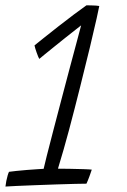

<svg xmlns="http://www.w3.org/2000/svg" viewBox="-42 -678 466 704"><path d="M170.5 -59.5Q187.5 -59.5 214 -59Q240.5 -58.5 264 -57.8Q287.5 -57 294.5 -56Q293 -52 290.8 -45.2Q288.5 -38.5 285.8 -31Q283 -23.5 280.2 -16.5Q277.5 -9.5 275 -4.5Q263.5 -4.5 233.5 -3.8Q203.5 -3 165 -1.8Q126.5 -0.5 87.5 1Q48.5 2.5 19 3.8Q-10.5 5 -22 6Q-21 -3.5 -18.8 -14.8Q-16.5 -26 -13.8 -35.2Q-11 -44.5 -9 -48Q-0.5 -49.5 17.5 -51.2Q35.5 -53 56.2 -54.8Q77 -56.5 94 -57.5Q111 -58.5 118 -59Q120 -69 129.5 -106.5Q139 -144 153 -197.8Q167 -251.5 182.8 -311.5Q198.5 -371.5 213.5 -427.8Q228.5 -484 239.8 -526Q251 -568 255.5 -585Q250.5 -581 234.8 -568.8Q219 -556.5 198.5 -540.2Q178 -524 157.8 -507.5Q137.5 -491 122 -478.5Q106.5 -466 102 -462Q98.5 -468 92.5 -484.8Q86.5 -501.5 84.5 -511.5Q92.5 -518 116.2 -537Q140 -556 170.5 -580Q201 -604 229.8 -625.5Q258.5 -647 275 -658.5Q283 -658.5 292.5 -658.2Q302 -658 310 -657.5Q318 -657 322 -656Q321.5 -652 312.5 -611.2Q303.5 -570.5 287.8 -505.2Q272 -440 252.2 -361Q232.5 -282 211 -201Q201.5 -165.5 191.2 -129.5Q181 -93.5 170.5 -59.5Z"/></svg>

Font: Grandstander Thin ExtraLight
Style: Italic
Weight: 250
Italic angle: -15°
Version: Version 1.200